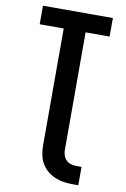

<svg xmlns="http://www.w3.org/2000/svg" viewBox="-102 -794 704 1071"><g transform="rotate(10 250.0 -259.0)"><path d="M389 217Q364 217 338.5 213.5Q313 210 289 200Q265 190 245 173.5Q225 157 212 135Q199 113 193.5 87.5Q188 62 188 37V-630H52V-735H448V-630H312V37Q312 52 317 67Q322 82 333 93Q344 104 359 108.5Q374 113 389 113H420V217Z"/></g></svg>

Font: Iosevka Curly Extrabold
Style: Regular
Weight: 800
Monospace: yes
Designer: Belleve Invis
Foundry: Belleve Invis
Version: Version 22.1.2; ttfautohint (v1.8.4)